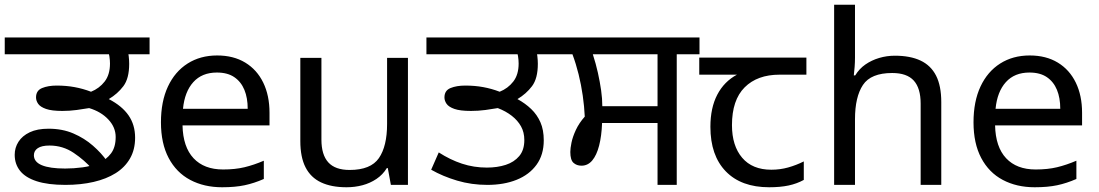

<svg xmlns="http://www.w3.org/2000/svg" viewBox="-27 -780 4636 810"><path d="M249 0Q175 0 127.5 -15.5Q80 -31 57.5 -59.5Q35 -88 35 -127Q35 -157 51 -182Q67 -207 98.5 -222Q130 -237 178 -237Q236 -237 282.5 -217Q329 -197 365 -165.5Q401 -134 424 -101L362 -67Q330 -104 284 -135Q238 -166 182 -166Q149 -166 132.5 -155Q116 -144 116 -125Q116 -97 149.5 -83Q183 -69 248 -69Q284 -69 321.5 -74Q359 -79 390.5 -93Q422 -107 441.5 -133Q461 -159 461 -202Q461 -243 430 -276Q399 -309 349 -324Q326 -320 296.5 -316Q267 -312 236 -312Q191 -312 167 -320.5Q143 -329 134 -342Q125 -355 125 -369Q125 -398 150.5 -408.5Q176 -419 212 -419Q252 -419 287.5 -412.5Q323 -406 357 -393Q392 -407 414.5 -436Q437 -465 437 -512Q437 -526 434.5 -542.5Q432 -559 425 -578L458 -551H-7V-622H604V-551H487L510 -576Q514 -560 516 -543Q518 -526 518 -511Q518 -449 493.5 -416.5Q469 -384 432 -362Q488 -333 515.5 -293Q543 -253 543 -199Q543 -149 521.5 -111.5Q500 -74 461 -49.5Q422 -25 368 -12.5Q314 0 249 0Z M889 -546Q958 -546 1007.5 -516Q1057 -486 1083.5 -431.5Q1110 -377 1110 -304V-251H743Q745 -160 789.5 -112.5Q834 -65 914 -65Q965 -65 1004.5 -74.5Q1044 -84 1086 -102V-25Q1045 -7 1005 1.5Q965 10 910 10Q834 10 775.5 -21Q717 -52 684.5 -113.5Q652 -175 652 -264Q652 -352 681.5 -415Q711 -478 764.5 -512Q818 -546 889 -546ZM888 -474Q825 -474 788.5 -433.5Q752 -393 745 -321H1018Q1018 -367 1004 -401Q990 -435 961.5 -454.5Q933 -474 888 -474Z M1694 -536V0H1622L1609 -71H1605Q1588 -43 1561 -25Q1534 -7 1502 1.5Q1470 10 1435 10Q1371 10 1327.5 -10.5Q1284 -31 1262 -74Q1240 -117 1240 -185V-536H1329V-191Q1329 -127 1358 -95Q1387 -63 1448 -63Q1537 -63 1571.5 -113Q1606 -163 1606 -257V-536Z M2029 0Q1962 0 1901.5 -18Q1841 -36 1792 -64L1824 -137Q1872 -106 1922 -89.5Q1972 -73 2027 -73Q2071 -73 2106.5 -84.5Q2142 -96 2163.5 -121.5Q2185 -147 2185 -189Q2185 -222 2171 -247Q2157 -272 2132 -291.5Q2107 -311 2073 -324Q2051 -320 2021 -316Q1991 -312 1960 -312Q1914 -312 1890 -320.5Q1866 -329 1857 -342Q1848 -355 1848 -369Q1848 -398 1873.5 -408.5Q1899 -419 1936 -419Q1976 -419 2011.5 -412.5Q2047 -406 2081 -393Q2116 -407 2138.5 -436Q2161 -465 2161 -512Q2161 -526 2158.5 -542.5Q2156 -559 2149 -578L2193 -551H1772V-622H2328V-551H2203L2234 -576Q2238 -560 2240 -542.5Q2242 -525 2242 -511Q2242 -449 2217.5 -416.5Q2193 -384 2156 -362Q2189 -344 2214 -320Q2239 -296 2253 -264Q2267 -232 2267 -188Q2267 -127 2236.5 -85Q2206 -43 2152.5 -21.5Q2099 0 2029 0Z M2747 0V-261H2513Q2511 -206 2500.5 -165.5Q2490 -125 2471.5 -103Q2453 -81 2426 -81Q2406 -81 2392.5 -93Q2379 -105 2379 -139Q2379 -154 2384 -178.5Q2389 -203 2402.5 -232Q2416 -261 2440 -288Q2438 -331 2431.5 -376.5Q2425 -422 2414 -466.5Q2403 -511 2388 -551H2314V-622H2924V-551H2828V0ZM2514 -332H2747V-551H2474Q2487 -511 2495.5 -472.5Q2504 -434 2509 -399Q2514 -364 2514 -332Z M3218 10Q3100 10 3035 -57Q2970 -124 2970 -245Q2970 -325 2999 -380.5Q3028 -436 3082 -465H2923V-537H3375V-465H3262Q3168 -465 3114.5 -411.5Q3061 -358 3061 -252Q3061 -165 3104 -114.5Q3147 -64 3227 -64Q3264 -64 3298 -73.5Q3332 -83 3364 -99V-21Q3335 -5 3300 2.5Q3265 10 3218 10Z M3580 -537Q3580 -518 3578.5 -498Q3577 -478 3575 -462H3581Q3598 -490 3624 -508Q3650 -526 3682 -535.5Q3714 -545 3748 -545Q3813 -545 3856.5 -524.5Q3900 -504 3922 -461Q3944 -418 3944 -349V0H3857V-343Q3857 -408 3828 -440Q3799 -472 3737 -472Q3647 -472 3613.5 -421.5Q3580 -371 3580 -277V0H3492V-760H3580Z M4317 -546Q4386 -546 4435.5 -516Q4485 -486 4511.5 -431.5Q4538 -377 4538 -304V-251H4171Q4173 -160 4217.5 -112.5Q4262 -65 4342 -65Q4393 -65 4432.5 -74.5Q4472 -84 4514 -102V-25Q4473 -7 4433 1.5Q4393 10 4338 10Q4262 10 4203.5 -21Q4145 -52 4112.5 -113.5Q4080 -175 4080 -264Q4080 -352 4109.5 -415Q4139 -478 4192.5 -512Q4246 -546 4317 -546ZM4316 -474Q4253 -474 4216.5 -433.5Q4180 -393 4173 -321H4446Q4446 -367 4432 -401Q4418 -435 4389.5 -454.5Q4361 -474 4316 -474Z"/></svg>

Font: lgurmukhi05
Style: Book
Weight: 400
Designer: Jelle Bosma - Monotype Design Team
Foundry: Monotype Imaging Inc.
Version: Version 2.003